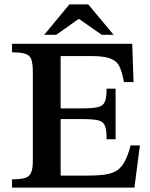

<svg xmlns="http://www.w3.org/2000/svg" viewBox="-20 -857 687 877"><path d="M594 0H35V-38Q72 -38 92.5 -43.5Q113 -49 121.5 -67Q130 -85 130 -123V-527Q130 -565 123.5 -584.5Q117 -604 96.5 -611Q76 -618 35 -618V-657H584L590 -482H546Q538 -529 525 -554.5Q512 -580 482 -590.5Q452 -601 395 -601H257V-362H357Q405 -362 428.5 -368Q452 -374 459.5 -393.5Q467 -413 467 -452H508V-221H467Q467 -262 459.5 -282Q452 -302 428.5 -307.5Q405 -313 357 -313H257V-55H379Q432 -55 465 -60.5Q498 -66 518 -81Q538 -96 551.5 -123Q565 -150 577 -193H619ZM237 -698H182L297 -837H383L499 -698H445L340 -771Z"/></svg>

Font: STIX Two Text SemiBold
Style: Regular
Weight: 600
Designer: Ross Mills, John Hudson & Paul Hanslow, Tiro Typeworks Ltd; with prior portions MicroPress Inc., and Coen Hoffman.
Foundry: Tiro Typeworks Ltd
Version: Version 2.13 b171